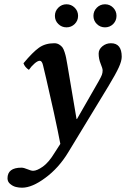

<svg xmlns="http://www.w3.org/2000/svg" viewBox="-20 -646 590 898"><path d="M252.7 -533.7Q236.8 -549.3 236.8 -571.8Q236.8 -594.2 252.7 -610.1Q268.6 -626 291 -626Q313.5 -626 329.3 -610.1Q345.2 -594.2 345.2 -571.8Q345.2 -549.3 329.3 -533.7Q313.5 -518.1 291 -518.1Q268.6 -518.1 252.7 -533.7ZM432.9 -533.7Q417 -549.3 417 -571.8Q417 -594.2 432.9 -610.1Q448.7 -626 471.2 -626Q493.7 -626 509.3 -610.1Q524.9 -594.2 524.9 -571.8Q524.9 -549.3 509.3 -533.7Q493.7 -518.1 471.2 -518.1Q448.7 -518.1 432.9 -533.7ZM294.9 -344.2 337.9 -89.8 339.8 -88.9 440.9 -265.1Q453.1 -286.6 456.5 -296.1Q460 -305.7 460 -316.9Q460 -325.7 450.7 -348.1Q441.4 -370.6 441.4 -395.5Q441.4 -415 458.7 -429.4Q476.1 -443.8 499 -443.8Q549.3 -443.8 549.3 -380.4Q549.3 -360.8 535.6 -330.8Q522 -300.8 487.8 -244.1L298.8 66.9Q254.4 140.1 192.4 185.5Q130.4 231.9 83 231.9Q68.8 231.9 54.7 228.5Q40.5 225.1 27.8 214.6Q15.1 204.1 15.1 188Q15.1 138.2 80.1 138.2Q91.3 138.2 108.4 145.5Q125.5 152.8 134.8 152.8Q152.8 152.8 180.7 133.1Q208.5 113.3 235.8 67.9L262.2 26.9Q251.5 -29.8 231.4 -122.1L196.3 -277.3L181.2 -340.8Q176.3 -361.8 166 -361.8Q156.2 -361.8 141.1 -348.6Q126 -335.4 115.2 -319.3Q96.2 -331.5 89.8 -350.1Q132.3 -401.4 161.9 -422.6Q191.4 -443.8 233.9 -443.8Q246.6 -443.8 256.3 -438Q266.1 -432.1 271.7 -424.8Q277.3 -417.5 282.2 -402.1Q287.1 -386.7 289.1 -376Q290.5 -371.1 294.9 -344.2Z"/></svg>

Font: Linux Libertine G
Style: Semibold Italic
Weight: 600
Italic angle: -11.5°
Designer: Philipp H. Poll
Foundry: Philipp H. Poll
Version: Version 5.1.1